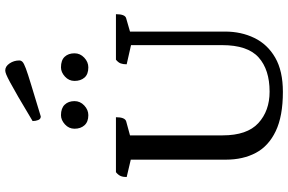

<svg xmlns="http://www.w3.org/2000/svg" viewBox="-208 -906 1126 751"><g transform="rotate(-90 355.5 -531.0)"><path d="M371 12Q276 12 217.5 -16Q159 -44 132.5 -94Q106 -144 106 -211V-583L38 -599Q38 -613 42 -622.5Q46 -632 57 -641H272Q272 -606 256 -601L201 -586V-224Q201 -128 249 -84Q297 -40 372 -40Q458 -40 506 -83Q554 -126 554 -226V-582L479 -599Q479 -613 482.5 -622.5Q486 -632 497 -641H675Q675 -605 659 -601L607 -586V-214Q607 -151 582 -99.5Q557 -48 505 -18Q453 12 371 12ZM467 -749Q440 -749 427 -764Q414 -779 414 -803Q414 -825 431 -840.5Q448 -856 467 -856Q495 -856 508.5 -841.5Q522 -827 522 -803Q522 -781 505 -765Q488 -749 467 -749ZM280 -749Q254 -749 240.5 -764Q227 -779 227 -803Q227 -825 244 -840.5Q261 -856 280 -856Q307 -856 321 -841.5Q335 -827 335 -803Q335 -781 318 -765Q301 -749 280 -749ZM275 -935Q265 -935 261 -945Q257 -955 257 -967Q315 -1002 351.5 -1023Q388 -1044 408.5 -1055Q429 -1066 439 -1070Q449 -1074 455 -1074Q471 -1074 482.5 -1057Q494 -1040 494 -1019Q494 -1012 488.5 -1006.5Q483 -1001 463 -993.5Q443 -986 398.5 -972.5Q354 -959 275 -935Z"/></g></svg>

Font: Petrona Medium
Style: Regular
Weight: 500
Designer: Ringo R. Seeber
Foundry: Ringo R. Seeber
Version: Version 2.001; ttfautohint (v1.8.3)